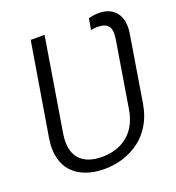

<svg xmlns="http://www.w3.org/2000/svg" viewBox="-135 -846 888 966"><g transform="rotate(-20 309.0 -363.0)"><path d="M261 10.3Q206.3 10.3 163.4 -5.5Q120.4 -21.3 92 -51.1Q63.6 -81 52.6 -127Q41.5 -172.9 51.1 -230.5L133.5 -727.3H207.7L126.1 -230.5Q111.5 -142.4 149.9 -96.8Q188.2 -51.1 271 -51.1Q354 -51.1 409.3 -97.1Q464.5 -143.1 478.7 -230.5L536.6 -583.5Q544.7 -631.7 528.8 -652.7Q512.8 -673.7 471.9 -673.7Q451.3 -673.7 435.7 -669.7L445.7 -729.4Q473 -737.2 500.4 -737.2Q562.5 -737.2 593.4 -696.9Q624.3 -656.6 612.2 -583.5L554.3 -230.5Q544.7 -172.6 517.6 -126.2Q490.4 -79.9 451.2 -50.4Q411.9 -21 363.5 -5.3Q315 10.3 261 10.3Z"/></g></svg>

Font: Karasuma Gothic
Style: Light Italic
Weight: 300
Italic angle: 9.39998°
Designer: Rasmus Andersson / Ryoko Nishizuka
Foundry: rsms
Version: Version 1.00